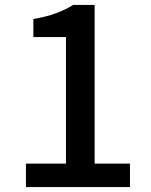

<svg xmlns="http://www.w3.org/2000/svg" viewBox="-20 -757 610 777"><path d="M85 0V-95H247V-607H115V-680Q167 -689 205.5 -703Q244 -717 276 -737H363V-95H506V0Z"/></svg>

Font: Noto Sans TC Thin Medium
Style: Regular
Weight: 500
Version: Version 2.004-H2;hotconv 1.0.118;makeotfexe 2.5.65603